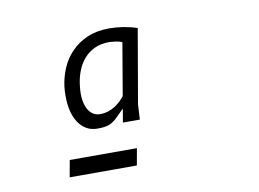

<svg xmlns="http://www.w3.org/2000/svg" viewBox="-54 -836 758 563"><g transform="rotate(-10 325.0 -555.0)"><path d="M120.5 -400H320.5L311.5 -350H111.5ZM332.5 -713.5Q328 -715.5 321.8 -717Q315.5 -718.5 309.5 -719Q303 -720 295.5 -720.5Q270 -720.5 251 -711.8Q232 -703 218.8 -687.8Q205.5 -672.5 197.8 -652.2Q190 -632 187.5 -609Q186 -596.5 186 -586Q186 -569 189.5 -556Q193 -543 199.2 -534.2Q205.5 -525.5 213.8 -521.2Q222 -517 231.5 -517Q244.5 -517 255.5 -520.5Q266.5 -524 275.8 -529.8Q285 -535.5 292.5 -542.8Q300 -550 306 -557.5ZM293 -481 300 -521.5 271 -493Q266 -489 260.8 -485.8Q255.5 -482.5 249.5 -480.5Q243.5 -478.5 235.5 -477.5Q227.5 -476.5 216.5 -476.5Q198.5 -476.5 184.5 -484.5Q170.5 -492.5 160.8 -507Q151 -521.5 146 -541.5Q141 -561.5 141 -585.5Q141 -592.5 141.2 -600Q141.5 -607.5 142.5 -615Q146 -642.5 157.2 -668.8Q168.5 -695 188 -715.2Q207.5 -735.5 235.8 -747.8Q264 -760 301 -760Q322 -760 343.5 -756.5Q365 -753 384 -746.5L346 -526L343.5 -481Z"/></g></svg>

Font: B612 Mono
Style: Italic
Weight: 400
Italic angle: -10°
Version: Version 1.005